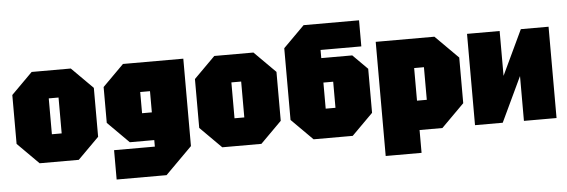

<svg xmlns="http://www.w3.org/2000/svg" viewBox="-52 -866 3464 1173"><g transform="rotate(-5 1680.0 -280.0)"><path d="M30 -130V-430L160 -560H400L530 -430V-130L400 0H160ZM250 -170H310V-390H250Z M620 140V-40H870V-80H720L590 -210V-430L720 -560H1090V-24L926 140ZM810 -380V-250H870V-380Z M1150 -130V-430L1280 -560H1520L1650 -430V-130L1520 0H1280ZM1370 -170H1430V-390H1370Z M1930 -180H1990V-340H1930ZM1840 0 1710 -130V-570L1840 -700H2180V-540H1930V-490H2120L2210 -400V-130L2080 0Z M2270 140V-560H2630L2770 -420V-140L2630 0H2490V140ZM2550 -380H2490V-180H2550Z M3330 0H3130V-275L3000 0H2830V-560H3030V-285L3160 -560H3330Z"/></g></svg>

Font: Tektur Condensed Black
Style: Regular
Weight: 900
Width: 3
Designer: Adam Jagosz
Foundry: Adam Jagosz
Version: Version 1.005;gftools[0.9.30]